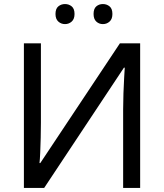

<svg xmlns="http://www.w3.org/2000/svg" viewBox="-20 -928 808 948"><path d="M98 -714H182V-322Q182 -289 181 -248Q180 -207 178.5 -173Q177 -139 175 -123H179L572 -714H672V0H588V-388Q588 -425 589.5 -467Q591 -509 593 -544Q595 -579 596 -594H592L198 0H98ZM254 -859Q254 -885 268 -896.5Q282 -908 301 -908Q320 -908 334 -896.5Q348 -885 348 -859Q348 -834 334 -821.5Q320 -809 301 -809Q282 -809 268 -821.5Q254 -834 254 -859ZM442 -859Q442 -885 455.5 -896.5Q469 -908 488 -908Q507 -908 521 -896.5Q535 -885 535 -859Q535 -834 521 -821.5Q507 -809 488 -809Q469 -809 455.5 -821.5Q442 -834 442 -859Z"/></svg>

Font: RS Noto Sans
Style: Regular
Weight: 400
Designer: Monotype Design Team
Foundry: Monotype Imaging Inc.
Version: Version 3.10